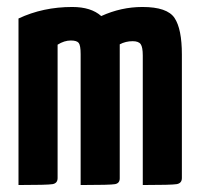

<svg xmlns="http://www.w3.org/2000/svg" viewBox="-20 -530 570 550"><path d="M388 -510Q459 -510 480 -478.5Q501 -447 501 -374V-20Q501 -5 486 -2.5Q471 0 389 0V-371Q389 -395 383 -403.5Q377 -412 360 -412Q340 -412 323 -403V-20V-19Q323 -5 309.5 -2.5Q296 0 214 0H213H211V-375Q211 -400 205.5 -407Q200 -414 183 -414Q164 -414 145 -402V-20Q145 -5 130.5 -2.5Q116 0 33 0V-477Q103 -510 187 -510Q241 -510 270 -484Q327 -510 388 -510Z"/></svg>

Font: Yanone Kaffeesatz Bold
Style: Regular
Weight: 700
Designer: Yanone (Cyrillic: Daniel Pouzeot)
Foundry: Yanone
Version: Version 1.003;PS 001.003;hotconv 1.0.88;makeotf.lib2.5.64775